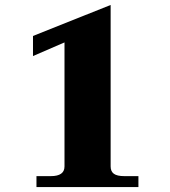

<svg xmlns="http://www.w3.org/2000/svg" viewBox="-20 -754 684 774"><path d="M127 -44H185Q240 -44 240 -83V-583L113 -528V-609L426 -734V-83Q426 -63 439 -53.5Q452 -44 481 -44H538V0H127Z"/></svg>

Font: Taviraj Bold
Style: Regular
Weight: 700
Designer: Katatrad Team
Foundry: CadsonDemak
Version: Version 1.030